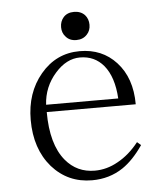

<svg xmlns="http://www.w3.org/2000/svg" viewBox="-49 -682 640 743"><g transform="rotate(-5 271.0 -310.5)"><path d="M464.8 -114.3Q427.7 -67.4 382.8 -43Q339.8 -18.6 293 -18.6Q223.6 -18.6 179.7 -71.3Q127 -134.8 127 -260.7H472.7Q472.7 -363.3 416 -424.8Q361.3 -484.4 274.4 -484.4Q182.6 -484.4 122.1 -412.1Q62.5 -340.8 62.5 -235.4Q62.5 -123 124 -51.8Q185.5 17.6 279.3 17.6Q346.7 17.6 399.4 -17.6Q441.4 -45.9 479.5 -101.6ZM407.2 -289.1H127Q130.9 -358.4 176.8 -410.2Q220.7 -460 273.4 -460Q330.1 -460 365.2 -418Q402.3 -373 407.2 -289.1ZM265.6 -637.7Q239.3 -637.7 224.6 -621.1Q210.9 -605.5 210.9 -583Q210.9 -560.5 224.6 -545.9Q239.3 -528.3 265.6 -528.3Q292 -528.3 307.6 -545.9Q321.3 -560.5 321.3 -583Q321.3 -605.5 307.6 -621.1Q292 -637.7 265.6 -637.7Z"/></g></svg>

Font: Batang
Style: Regular
Weight: 400
Version: Version 2.21